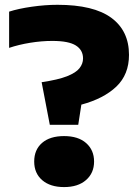

<svg xmlns="http://www.w3.org/2000/svg" viewBox="-20 -770 584 800"><path d="M187.5 -250 153.5 -427.5Q221.5 -437.5 259 -452.2Q296.5 -467 311.2 -485.8Q326 -504.5 326 -526.5Q326 -561.5 296 -580.5Q266 -599.5 198 -599.5Q153.5 -599.5 105.8 -591.8Q58 -584 18 -570.5V-721.5Q56.5 -734 112.5 -742Q168.5 -750 219.5 -750Q370 -750 443.8 -695.8Q517.5 -641.5 517.5 -541.5Q517.5 -459.5 464.8 -409.2Q412 -359 319 -334L306 -250ZM247 9.5Q189.5 9.5 156 -19.2Q122.5 -48 122.5 -97Q122.5 -146 155.2 -174.5Q188 -203 247 -203Q306 -203 339 -173.8Q372 -144.5 372 -97Q372 -49 338.5 -19.8Q305 9.5 247 9.5Z"/></svg>

Font: Encode Sans SmExp XBd
Style: Regular
Weight: 800
Width: 6
Designer: Multiple Designers
Foundry: Impallari Type
Version: Version 3.002; ttfautohint (v1.8.3) -l 8 -r 50 -G 200 -x 14 